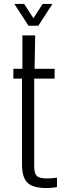

<svg xmlns="http://www.w3.org/2000/svg" viewBox="-20 -950 340 977"><path d="M218 7Q148 7 120 -20Q92 -47 92 -113V-550H48V-600H94V-770H159L156 -600H258V-550H154V-106Q154 -69 166.5 -55.5Q179 -42 220 -42Q235 -42 245.5 -43Q256 -44 270 -46V2Q245 7 218 7ZM53 -930H103L150 -857L197 -930H247L175 -819H125Z"/></svg>

Font: Big Shoulders Text Light
Style: Regular
Weight: 300
Designer: Patric King
Foundry: XO Type Co
Version: Version 1.000; ttfautohint (v1.8.2)